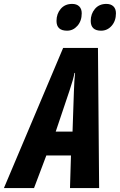

<svg xmlns="http://www.w3.org/2000/svg" viewBox="-80 -962 613 982"><path d="M243 -717H421L427 0H278L283 -167H157L94 0H-60ZM291 -289 298 -495Q300 -555 304 -589H301Q295 -556 275 -497L205 -289ZM209 -855Q209 -891 230.5 -916.5Q252 -942 289 -942Q312 -942 325 -929.5Q338 -917 338 -894Q338 -855 316 -830Q294 -805 263 -805Q209 -805 209 -855ZM384 -855Q384 -891 405.5 -916.5Q427 -942 464 -942Q487 -942 500 -929.5Q513 -917 513 -894Q513 -855 491 -830Q469 -805 437 -805Q411 -805 397.5 -817.5Q384 -830 384 -855Z"/></svg>

Font: Noto Sans Display Ex Bold Cond
Style: Italic
Weight: 800
Width: 3
Italic angle: -12°
Designer: Monotype Design team
Foundry: Monotype Imaging Inc.
Version: Version 1.000